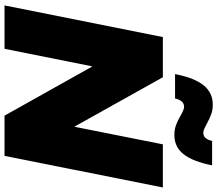

<svg xmlns="http://www.w3.org/2000/svg" viewBox="-76 -886 962 850"><g transform="rotate(90 405.0 -461.0)"><path d="M578 -752Q553 -752 533 -759.5Q513 -767 491 -780Q465 -795 453 -795Q425 -795 416 -755H308Q324 -839 357 -880.5Q390 -922 443 -922Q467 -922 486 -915Q505 -908 529 -895Q540 -889 550 -884.5Q560 -880 567 -880Q582 -880 590.5 -889.5Q599 -899 604 -919H712Q695 -834 663 -793Q631 -752 578 -752ZM619 -701H810L670 0H492L274 -389L196 0H4L144 -701H322L541 -309Z"/></g></svg>

Font: TypoPRO Montserrat
Style: Italic
Weight: 800
Italic angle: -11.3°
Designer: Julieta Ulanovsky
Foundry: Julieta Ulanovsky
Version: Version 6.001